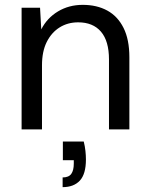

<svg xmlns="http://www.w3.org/2000/svg" viewBox="-20 -533 613 791"><path d="M69 0V-501H145L150 -412Q174 -459 219 -486Q264 -513 321 -513Q379 -513 422 -489.5Q465 -466 489 -418Q513 -370 513 -297V0H429V-288Q429 -364 396 -402.5Q363 -441 302 -441Q259 -441 225.5 -420Q192 -399 172.5 -360Q153 -321 153 -264V0ZM238 238V198Q263 198 273.5 183.5Q284 169 284 141V127H239V50H325Q330 70 332 89Q334 108 334 124Q334 184 309 211Q284 238 238 238Z"/></svg>

Font: DM Sans 18pt
Style: Regular
Weight: 400
Designer: Colophon Foundry, Jonny Pinhorn
Foundry: Colophon Foundry
Version: Version 4.004;gftools[0.9.30]